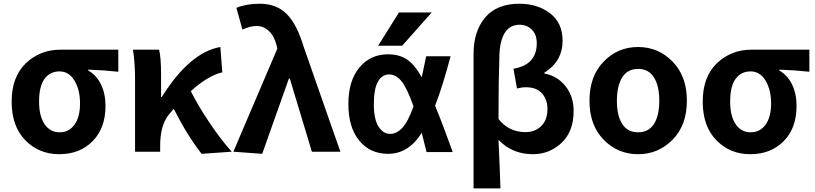

<svg xmlns="http://www.w3.org/2000/svg" viewBox="-20 -832 4472 1053"><path d="M304.7 13.7Q193.4 13.7 118.7 -63Q43.9 -139.6 43.9 -274.4Q43.9 -411.1 122.1 -485.4Q200.2 -559.6 311.5 -559.6H628.9V-438.5Q548.8 -447.3 463.9 -450.2V-445.3Q508.8 -419.9 533.7 -369.1Q558.6 -318.4 558.6 -251Q558.6 -128.9 487.8 -57.6Q417 13.7 304.7 13.7ZM306.6 -440.4Q253.9 -440.4 224.1 -399.4Q194.3 -358.4 194.3 -274.4Q194.3 -195.3 224.6 -150.9Q254.9 -106.4 306.6 -106.4Q358.4 -106.4 388.7 -148.4Q418.9 -190.4 418.9 -264.6Q418.9 -338.9 388.7 -389.6Q358.4 -440.4 306.6 -440.4Z M1251 0 1085.9 11.7Q1010.7 -83 932.6 -235.4L913.1 -211.9Q858.4 -153.3 858.4 -32.2V0H720.7V-392.6Q720.7 -491.2 709 -559.6H852.5Q863.3 -516.6 863.3 -422.9V-299.8H867.2Q1020.5 -544.9 1188.5 -574.2L1199.2 -435.5Q1120.1 -417 1026.4 -332Q1068.4 -249 1130.9 -156.2Q1193.4 -63.5 1251 0Z M1418 11.7 1259.8 0 1501 -565.4 1497.1 -582Q1484.4 -633.8 1455.1 -661.6Q1425.8 -689.5 1386.7 -689.5Q1353.5 -689.5 1309.6 -669.9L1276.4 -789.1Q1332 -811.5 1404.3 -811.5Q1496.1 -811.5 1552.2 -755.4Q1608.4 -699.2 1645.5 -575.2L1846.7 0H1690.4L1569.3 -401.4H1564.5Z M2248 -249Q2210.9 -352.5 2180.7 -388.2Q2150.4 -423.8 2114.3 -423.8Q2075.2 -423.8 2052.7 -384.3Q2030.3 -344.7 2030.3 -260.7Q2030.3 -178.7 2055.7 -138.2Q2081.1 -97.7 2120.1 -97.7Q2155.3 -97.7 2186.5 -130.9Q2217.8 -164.1 2248 -249ZM2366.2 -252Q2406.2 -156.2 2462.9 2H2319.3Q2295.9 -88.9 2293 -103.5Q2220.7 11.7 2108.4 11.7Q2009.8 11.7 1950.2 -61Q1890.6 -133.8 1890.6 -261.2Q1890.6 -388.7 1950.7 -461.4Q2010.7 -534.2 2108.4 -534.2Q2168.9 -534.2 2211.4 -506.3Q2253.9 -478.5 2293 -408.2Q2307.6 -473.6 2317.4 -523.4H2451.2Q2407.2 -357.4 2366.2 -252ZM2168 -763.7H2347.7L2185.5 -581.1H2053.7Z M2577.1 201.2V-536.1Q2577.1 -660.2 2640.6 -735.8Q2704.1 -811.5 2829.1 -811.5Q2927.7 -811.5 2996.6 -759.3Q3065.4 -707 3065.4 -608.4Q3065.4 -496.1 2965.8 -433.6V-428.7Q3036.1 -416 3081.1 -359.9Q3126 -303.7 3126 -223.6Q3126 -110.4 3059.6 -48.3Q2993.2 13.7 2903.3 13.7Q2788.1 13.7 2713.9 -65.4Q2716.8 -13.7 2720.2 78.1Q2723.6 169.9 2724.6 201.2ZM2862.3 -107.4Q2914.1 -107.4 2948.2 -140.6Q2982.4 -173.8 2982.4 -234.4Q2982.4 -287.1 2952.1 -320.3Q2921.9 -353.5 2864.3 -353.5Q2840.8 -353.5 2815.4 -346.7L2795.9 -455.1Q2923.8 -476.6 2923.8 -594.7Q2923.8 -643.6 2896.5 -669.9Q2869.1 -696.3 2830.1 -696.3Q2776.4 -696.3 2748.5 -651.9Q2720.7 -607.4 2718.8 -525.4Q2713.9 -380.9 2713.9 -179.7Q2770.5 -107.4 2862.3 -107.4Z M3212.9 -279.3Q3212.9 -414.1 3290.5 -494.1Q3368.2 -574.2 3479.5 -574.2Q3590.8 -574.2 3668.9 -494.1Q3747.1 -414.1 3747.1 -279.3Q3747.1 -145.5 3668.9 -65.9Q3590.8 13.7 3479.5 13.7Q3368.2 13.7 3290.5 -65.9Q3212.9 -145.5 3212.9 -279.3ZM3392.6 -151.9Q3421.9 -106.4 3479.5 -106.4Q3537.1 -106.4 3566.4 -151.9Q3595.7 -197.3 3595.7 -279.3Q3595.7 -361.3 3566.4 -407.7Q3537.1 -454.1 3479.5 -454.1Q3421.9 -454.1 3392.6 -407.7Q3363.3 -361.3 3363.3 -279.3Q3363.3 -197.3 3392.6 -151.9Z M4094.7 13.7Q3983.4 13.7 3908.7 -63Q3834 -139.6 3834 -274.4Q3834 -411.1 3912.1 -485.4Q3990.2 -559.6 4101.6 -559.6H4418.9V-438.5Q4338.9 -447.3 4253.9 -450.2V-445.3Q4298.8 -419.9 4323.7 -369.1Q4348.6 -318.4 4348.6 -251Q4348.6 -128.9 4277.8 -57.6Q4207 13.7 4094.7 13.7ZM4096.7 -440.4Q4043.9 -440.4 4014.2 -399.4Q3984.4 -358.4 3984.4 -274.4Q3984.4 -195.3 4014.6 -150.9Q4044.9 -106.4 4096.7 -106.4Q4148.4 -106.4 4178.7 -148.4Q4209 -190.4 4209 -264.6Q4209 -338.9 4178.7 -389.6Q4148.4 -440.4 4096.7 -440.4Z"/></svg>

Font: Nasu
Style: Bold
Weight: 700
Designer: Ryoko NISHIZUKA (kana &amp; ideographs); Paul D. Hunt (Latin, Greek &amp; Cyrillic); Wenlong ZHANG (bopomofo); Sandoll C
Version: Version 2014.1215